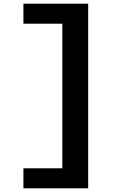

<svg xmlns="http://www.w3.org/2000/svg" viewBox="-20 -821 660 1041"><path d="M458 200V-801H107V-692.5H318V91.5H107V200Z"/></svg>

Font: Monaspace Argon
Style: Bold
Weight: 700
Designer: Riley Cran & the Lettermatic Team
Foundry: Lettermatic
Version: Version 1.000 (Monaspace Argon)